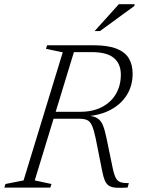

<svg xmlns="http://www.w3.org/2000/svg" viewBox="-44 -891 670 912"><path d="M336.5 -360Q397 -360 440.2 -382.5Q483.5 -405 506.8 -445Q530 -485 530 -536.5Q530 -588 496.8 -615.8Q463.5 -643.5 391 -643.5H262L265 -676H400Q468 -676 509 -660Q550 -644 568 -613.8Q586 -583.5 586 -541Q586 -485.5 559.8 -442Q533.5 -398.5 485.2 -371.5Q437 -344.5 370.5 -339V-342Q402 -340 419 -329Q436 -318 445 -295.5Q454 -273 461.5 -236.5L490.5 -96.5Q497.5 -62 506 -46Q514.5 -30 528.8 -25.5Q543 -21 568 -21L562 0Q527.5 2 506.5 0.5Q485.5 -1 473.2 -9Q461 -17 453.8 -34Q446.5 -51 441 -80.5L410 -236Q401.5 -276 392.5 -295.5Q383.5 -315 369.2 -321Q355 -327 331 -327H172.5L178.5 -360ZM121 -34 200.5 -17 195 0H-23.5L-18 -17L68 -34L254 -642.5L174.5 -659L179.5 -676H317ZM405.5 -743.5 520.5 -871H595.5L594 -862.5L431 -743.5Z"/></svg>

Font: Newsreader 16pt 16pt Light
Style: Italic
Weight: 300
Italic angle: -17°
Version: Version 1.003